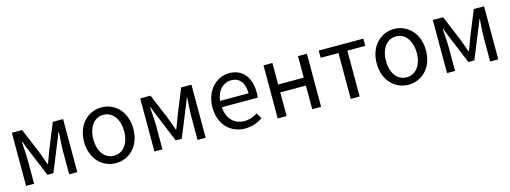

<svg xmlns="http://www.w3.org/2000/svg" viewBox="-13 -1221 5039 1897"><g transform="rotate(-15 2506.5 -272.0)"><path d="M92 0H174V-245C174 -293 167 -376 164 -432H169C184 -390 202 -344 219 -304L324 -51H385L488 -304C504 -344 523 -389 539 -432H543C539 -376 533 -293 533 -245V0H616V-543H511L407 -288C392 -242 374 -199 357 -155H352C337 -199 320 -242 304 -288L197 -543H92Z M1010 13C1143 13 1262 -91 1262 -271C1262 -452 1143 -557 1010 -557C877 -557 758 -452 758 -271C758 -91 877 13 1010 13ZM1010 -63C916 -63 853 -146 853 -271C853 -396 916 -481 1010 -481C1104 -481 1168 -396 1168 -271C1168 -146 1104 -63 1010 -63Z M1405 0H1487V-245C1487 -293 1480 -376 1477 -432H1482C1497 -390 1515 -344 1532 -304L1637 -51H1698L1801 -304C1817 -344 1836 -389 1852 -432H1856C1852 -376 1846 -293 1846 -245V0H1929V-543H1824L1720 -288C1705 -242 1687 -199 1670 -155H1665C1650 -199 1633 -242 1617 -288L1510 -543H1405Z M2331 13C2405 13 2463 -12 2511 -43L2478 -103C2438 -76 2395 -60 2342 -60C2239 -60 2168 -134 2162 -250H2528C2530 -263 2532 -282 2532 -302C2532 -457 2454 -557 2316 -557C2190 -557 2071 -447 2071 -271C2071 -92 2187 13 2331 13ZM2161 -315C2172 -422 2240 -484 2317 -484C2402 -484 2452 -425 2452 -315Z M2666 0H2757V-242H3019V0H3110V-543H3019V-323H2757V-543H2666Z M3413 0H3504V-469H3687V-543H3231V-469H3413Z M4003 13C4136 13 4255 -91 4255 -271C4255 -452 4136 -557 4003 -557C3870 -557 3751 -452 3751 -271C3751 -91 3870 13 4003 13ZM4003 -63C3909 -63 3846 -146 3846 -271C3846 -396 3909 -481 4003 -481C4097 -481 4161 -396 4161 -271C4161 -146 4097 -63 4003 -63Z M4398 0H4480V-245C4480 -293 4473 -376 4470 -432H4475C4490 -390 4508 -344 4525 -304L4630 -51H4691L4794 -304C4810 -344 4829 -389 4845 -432H4849C4845 -376 4839 -293 4839 -245V0H4922V-543H4817L4713 -288C4698 -242 4680 -199 4663 -155H4658C4643 -199 4626 -242 4610 -288L4503 -543H4398Z"/></g></svg>

Font: Source Han Sans KR Regular
Style: Regular
Weight: 400
Designer: Ryoko NISHIZUKA (kana & ideographs); Paul D. Hunt (Latin, Greek & Cyrillic); Wenlong ZHANG (bopomofo); Sandoll Communica
Foundry: Adobe Systems Incorporated
Version: Version 1.004;PS 1.004;hotconv 1.0.82;makeotf.lib2.5.63406